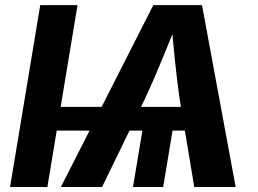

<svg xmlns="http://www.w3.org/2000/svg" viewBox="-20 -748 1032 768"><path d="M290.1 -727.5 169.5 0H20.3L140.9 -727.5ZM678.1 -272.9 632.7 0H512L557.4 -272.9ZM223.6 0 593.3 -727.5H788.1L922.6 0H757L698.7 -351Q689.2 -416.5 680.6 -498.6Q672 -580.8 664 -676.2H696.3Q658.3 -582.8 624.6 -500.9Q590.8 -418.9 559 -351L388.2 0ZM163.9 -225.5 179.5 -320.4H820.2L804.4 -225.5Z"/></svg>

Font: Adwaita Sans
Style: Italic
Weight: 400
Italic angle: -9.39999°
Designer: Rasmus Andersson
Foundry: rsms
Version: Version 4.001;git-9221beed3